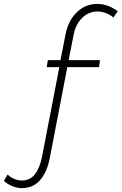

<svg xmlns="http://www.w3.org/2000/svg" viewBox="-114 -772 625 987"><path d="M264 -591 239 -463H400L395 -427H232L142 40Q128 113 92 154Q56 195 -2 195Q-26 195 -51.5 184.5Q-77 174 -94 158L-75 125Q-61 139 -41 147.5Q-21 156 -3 156Q40 156 65 124.5Q90 93 102 34L191 -427H126L132 -463H197L223 -596Q237 -667 281.5 -709.5Q326 -752 386 -752Q414 -752 442 -741.5Q470 -731 491 -714L469 -682Q453 -696 430.5 -704.5Q408 -713 387 -713Q342 -713 308 -679.5Q274 -646 264 -591Z"/></svg>

Font: Gontserrat ExtraLight
Style: Italic
Weight: 275
Italic angle: -11.3°
Designer: Julieta Ulanovsky
Foundry: Julieta Ulanovsky
Version: Version 6.001